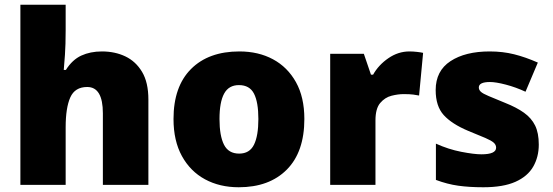

<svg xmlns="http://www.w3.org/2000/svg" viewBox="-20 -780 2333 810"><path d="M257 -652Q257 -591 254 -549Q251 -507 249 -485H258Q285 -528 323 -545.5Q361 -563 410 -563Q465 -563 509 -542Q553 -521 579.5 -476.5Q606 -432 606 -360V0H414V-302Q414 -413 348 -413Q296 -413 276.5 -369Q257 -325 257 -243V0H66V-760H257Z M1264 -278Q1264 -139 1190 -64.5Q1116 10 987 10Q907 10 845 -23.5Q783 -57 747.5 -121.5Q712 -186 712 -278Q712 -415 786 -489Q860 -563 990 -563Q1070 -563 1131.5 -530Q1193 -497 1228.5 -433.5Q1264 -370 1264 -278ZM906 -278Q906 -207 925 -169.5Q944 -132 989 -132Q1033 -132 1051.5 -169.5Q1070 -207 1070 -278Q1070 -349 1051.5 -385Q1033 -421 988 -421Q945 -421 925.5 -385Q906 -349 906 -278Z M1707 -563Q1723 -563 1740 -561Q1757 -559 1765 -557L1748 -377Q1738 -379 1723.5 -381Q1709 -383 1683 -383Q1659 -383 1631.5 -376Q1604 -369 1584 -345.5Q1564 -322 1564 -272V0H1373V-553H1515L1545 -465H1554Q1577 -506 1618.5 -534.5Q1660 -563 1707 -563Z M2253 -170Q2253 -118 2229.5 -77Q2206 -36 2154.5 -13Q2103 10 2019 10Q1960 10 1913.5 3.5Q1867 -3 1819 -21V-174Q1872 -150 1926 -139.5Q1980 -129 2011 -129Q2073 -129 2073 -157Q2073 -169 2063 -178Q2053 -187 2027.5 -198Q2002 -209 1955 -228Q1886 -257 1852 -294.5Q1818 -332 1818 -400Q1818 -481 1880.5 -522Q1943 -563 2046 -563Q2101 -563 2149 -551Q2197 -539 2249 -516L2197 -393Q2156 -412 2114 -423Q2072 -434 2047 -434Q2000 -434 2000 -411Q2000 -401 2008.5 -393Q2017 -385 2041 -375Q2065 -365 2111 -346Q2159 -327 2190.5 -304.5Q2222 -282 2237.5 -250.5Q2253 -219 2253 -170Z"/></svg>

Font: Noto Sans Arabic Blk
Style: Regular
Weight: 900
Designer: Monotype Design Team, Nadine Chahine, Nizar Qandah and Khaled Hosny
Foundry: Monotype Imaging Inc.
Version: Version 2.012; ttfautohint (v1.8.4.7-5d5b)